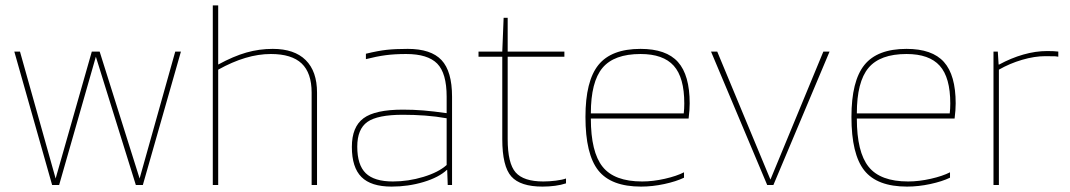

<svg xmlns="http://www.w3.org/2000/svg" viewBox="-20 -685 3963 711"><path d="M629 -494H650L509 0H483L335 -475L199 0H173L33 -494H54L186 -24L320 -494H349L497 -24Z M788 0H768V-665H788V-446Q845 -477 892.5 -490.5Q940 -504 990 -504Q1070 -504 1112 -462.5Q1154 -421 1154 -342V0H1134V-342Q1134 -415 1097 -450Q1060 -485 983 -485Q937 -485 888.5 -470.5Q840 -456 788 -427Z M1430 6Q1354 6 1318.5 -29.5Q1283 -65 1283 -141Q1283 -215 1326 -247Q1369 -279 1472 -279Q1511 -279 1547.5 -276Q1584 -273 1634 -266V-327Q1634 -414 1599 -449.5Q1564 -485 1484 -485Q1441 -485 1407.5 -480.5Q1374 -476 1335 -466V-486Q1380 -497 1412 -500.5Q1444 -504 1490 -504Q1576 -504 1615 -462.5Q1654 -421 1654 -327V0H1638L1636 -56H1635Q1605 -28 1548.5 -11Q1492 6 1430 6ZM1472 -260Q1378 -260 1340.5 -233.5Q1303 -207 1303 -142Q1303 -74 1334.5 -43.5Q1366 -13 1435 -13Q1492 -13 1548 -30Q1604 -47 1634 -74V-247Q1595 -254 1554.5 -257Q1514 -260 1472 -260Z M2076 -24V-6Q2058 0 2035.5 3Q2013 6 1989 6Q1907 6 1873.5 -31.5Q1840 -69 1840 -170V-475H1752V-494H1840L1845 -619H1860V-494H2070V-475H1860V-170Q1860 -80 1889.5 -46.5Q1919 -13 1992 -13Q2014 -13 2038 -16Q2062 -19 2076 -24Z M2513 -47V-27Q2484 -13 2440 -3.5Q2396 6 2354 6Q2243 6 2195.5 -54Q2148 -114 2148 -252Q2148 -385 2196 -444.5Q2244 -504 2352 -504Q2447 -504 2490.5 -455.5Q2534 -407 2534 -302Q2534 -290 2533 -276Q2532 -262 2530 -246H2168Q2168 -122 2211.5 -67.5Q2255 -13 2358 -13Q2398 -13 2442 -23Q2486 -33 2513 -47ZM2514 -302Q2514 -398 2475 -441.5Q2436 -485 2352 -485Q2254 -485 2211 -433.5Q2168 -382 2168 -265H2512Q2513 -274 2513.5 -283Q2514 -292 2514 -302Z M3029 -494H3052L2844 0H2821L2613 -494H2636L2833 -20Z M3498 -47V-27Q3469 -13 3425 -3.5Q3381 6 3339 6Q3228 6 3180.5 -54Q3133 -114 3133 -252Q3133 -385 3181 -444.5Q3229 -504 3337 -504Q3432 -504 3475.5 -455.5Q3519 -407 3519 -302Q3519 -290 3518 -276Q3517 -262 3515 -246H3153Q3153 -122 3196.5 -67.5Q3240 -13 3343 -13Q3383 -13 3427 -23Q3471 -33 3498 -47ZM3499 -302Q3499 -398 3460 -441.5Q3421 -485 3337 -485Q3239 -485 3196 -433.5Q3153 -382 3153 -265H3497Q3498 -274 3498.5 -283Q3499 -292 3499 -302Z M3679 0H3659V-494H3675L3678 -446H3680Q3724 -470 3769.5 -483Q3815 -496 3858 -496Q3869 -496 3881 -495.5Q3893 -495 3899 -494V-475Q3895 -476 3888.5 -476.5Q3882 -477 3851 -477Q3811 -477 3765 -463.5Q3719 -450 3679 -427Z"/></svg>

Font: Blinker Thin
Style: Regular
Weight: 100
Designer: Juergen Huber
Foundry: supertype
Version: Version 1.017;hotconv 1.0.117;makeotfexe 2.5.65602